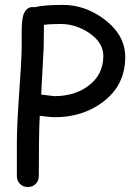

<svg xmlns="http://www.w3.org/2000/svg" viewBox="-20 -772 561 783"><path d="M201.7 -293.9Q188 -293.9 142.1 -299.8Q138.2 -229.5 138.2 -53.7Q138.2 -34.7 125.5 -22Q112.8 -9.3 93.8 -9.3Q74.2 -9.3 61.5 -22Q48.8 -34.7 48.8 -53.7V-190.4Q48.8 -258.8 57.6 -383.3Q67.4 -517.6 68.4 -576.2V-640.1Q68.4 -686.5 74.2 -707Q85.4 -748 122.1 -742.7Q137.7 -747.1 166.5 -749.5Q195.3 -752 237.3 -752Q326.7 -752 404.8 -693.8Q490.7 -629.4 490.7 -539.1Q490.7 -423.8 398.9 -355.5Q316.9 -293.9 201.7 -293.9ZM226.1 -674.3Q204.6 -674.3 187.7 -673.3Q170.9 -672.4 159.2 -670.4L158.2 -580.6L147.9 -386.2L201.7 -379.9Q283.7 -379.9 339.8 -421.4Q401.4 -466.8 401.4 -543.9Q401.4 -598.6 342.8 -638.2Q288.6 -674.3 226.1 -674.3Z"/></svg>

Font: TUNJUNG BIRU
Style: Regular
Weight: 400
Designer: R.S. Wihananto
Foundry: R.S. Wihananto
Version: Version 2.0.1